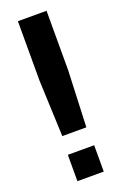

<svg xmlns="http://www.w3.org/2000/svg" viewBox="-136 -727 492 769"><g transform="rotate(-20 110.0 -342.0)"><path d="M161.1 -190.4H58.6L48.8 -429.7V-683.6H170.9V-429.7ZM53.7 -112.3H166V0H53.7Z"/></g></svg>

Font: California Gothic
Style: Regular
Weight: 400
Version: Version 2.2;